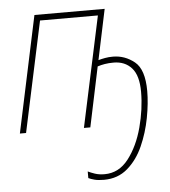

<svg xmlns="http://www.w3.org/2000/svg" viewBox="-54 -576 769 866"><g transform="rotate(-5 330.5 -143.0)"><path d="M382 241Q445 241 489 203Q533 165 559.5 105.5Q586 46 598.5 -20Q611 -86 611 -141Q611 -239 567.5 -274Q524 -309 470 -309Q451 -309 434.5 -306Q418 -303 404 -299L452 -527H134L22 0H50L157 -500H419L312 0H341L398 -271Q413 -276 431 -279Q449 -282 471 -282Q522 -282 552.5 -248Q583 -214 583 -140Q583 -62 561 20.5Q539 103 495.5 159.5Q452 216 387 216Q362 216 343 209.5Q324 203 312 197V227Q322 232 339 236.5Q356 241 382 241Z"/></g></svg>

Font: Noto Sans UI SemiCondensed Thin
Style: Italic
Weight: 250
Width: 4
Italic angle: -12°
Designer: Monotype Design Team
Foundry: Monotype Imaging Inc.
Version: Version 1.901